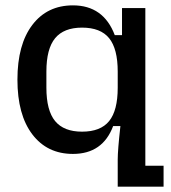

<svg xmlns="http://www.w3.org/2000/svg" viewBox="-20 -564 637 716"><path d="M429 -94H402Q363 10 252 10Q156 10 100.5 -63Q45 -136 45 -267Q45 -398 100.5 -471Q156 -544 252 -544Q366 -544 408 -433H435V-534H522V54H590V132H419V31Q419 -4 429 -94ZM286 -73Q355 -73 387 -112.5Q419 -152 419 -237V-297Q419 -382 387 -421.5Q355 -461 286 -461Q218 -461 185.5 -421.5Q153 -382 153 -297V-237Q153 -152 185.5 -112.5Q218 -73 286 -73Z"/></svg>

Font: Mozilla Headline BETA
Style: Regular
Weight: 400
Designer: Studio DRAMA
Foundry: Studio DRAMA
Version: Version 0.100